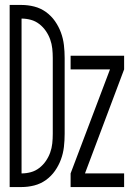

<svg xmlns="http://www.w3.org/2000/svg" viewBox="-20 -755 540 775"><path d="M19 0V-735H67Q93 -735 118.5 -728.5Q144 -722 165.5 -706.5Q187 -691 202 -669.5Q217 -648 226 -623.5Q235 -599 238 -573Q241 -547 241 -521V-215Q241 -188 238 -162Q235 -136 226 -111.5Q217 -87 202 -65.5Q187 -44 165.5 -28.5Q144 -13 118.5 -6.5Q93 0 67 0ZM67 -55Q86 -55 104.5 -60Q123 -65 138.5 -77Q154 -89 165 -105Q176 -121 182.5 -139Q189 -157 191 -176Q193 -195 193 -215V-521Q193 -540 191 -559Q189 -578 182.5 -596Q176 -614 165 -630Q154 -646 138.5 -658Q123 -670 104.5 -675Q86 -680 67 -680ZM265 0V-55L424 -475H265V-530H481V-475L323 -55H481V0Z"/></svg>

Font: Iosevka Term Light
Style: Regular
Weight: 300
Monospace: yes
Designer: Belleve Invis
Foundry: Belleve Invis
Version: Version 9.0.1; ttfautohint (v1.8.3)